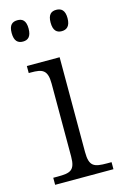

<svg xmlns="http://www.w3.org/2000/svg" viewBox="-115 -792 532 843"><g transform="rotate(-15 151.0 -370.5)"><path d="M230 -644C252 -644 269 -656 269 -693C269 -730 252 -741 230 -741C208 -741 192 -730 192 -693C192 -656 208 -644 230 -644ZM54 -644C76 -644 92 -656 92 -693C92 -730 76 -741 54 -741C31 -741 15 -730 15 -693C15 -656 31 -644 54 -644ZM27 0H292V-32H272C213 -32 191 -39 191 -105V-536H42V-504H52C103 -504 127 -497 127 -433V-102C127 -38 104 -32 47 -32H27Z"/></g></svg>

Font: Noto Serif Tamil Light
Style: Italic
Weight: 300
Italic angle: -12°
Designer: Indian Type Foundry, Tom Grace, and the Monotype Design Team
Foundry: Monotype Imaging Inc.
Version: Version 2.003